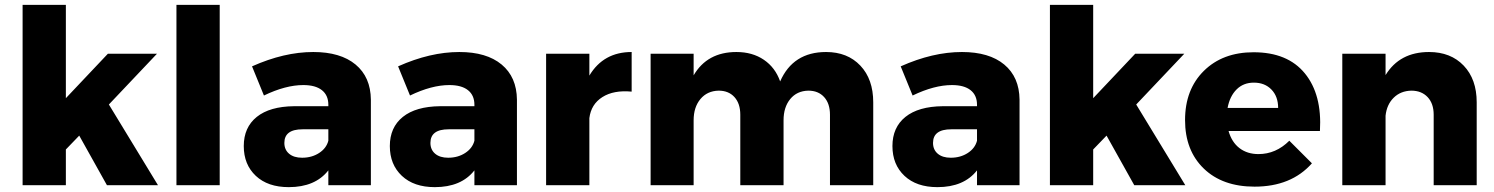

<svg xmlns="http://www.w3.org/2000/svg" viewBox="-20 -762 6149 790"><path d="M420 0 306 -204 251 -147V0H73V-742H251V-358L424 -541H626L428 -332L630 0Z M706 -742H884V0H706Z M1269 -548Q1381 -548 1443 -496.5Q1505 -445 1506 -352V0H1331V-61Q1277 8 1168 8Q1082 8 1032.5 -38.5Q983 -85 983 -161Q983 -238 1036.5 -281Q1090 -324 1190 -325H1331V-331Q1331 -370 1304.5 -391Q1278 -412 1228 -412Q1155 -412 1066 -369L1017 -489Q1149 -548 1269 -548ZM1223 -113Q1263 -113 1293 -132.5Q1323 -152 1331 -183V-230H1225Q1150 -230 1150 -174Q1150 -146 1169.5 -129.5Q1189 -113 1223 -113Z M1870 -548Q1982 -548 2044 -496.5Q2106 -445 2107 -352V0H1932V-61Q1878 8 1769 8Q1683 8 1633.5 -38.5Q1584 -85 1584 -161Q1584 -238 1637.5 -281Q1691 -324 1791 -325H1932V-331Q1932 -370 1905.5 -391Q1879 -412 1829 -412Q1756 -412 1667 -369L1618 -489Q1750 -548 1870 -548ZM1824 -113Q1864 -113 1894 -132.5Q1924 -152 1932 -183V-230H1826Q1751 -230 1751 -174Q1751 -146 1770.5 -129.5Q1790 -113 1824 -113Z M2405 -451Q2463 -548 2579 -548V-385Q2505 -392 2458.5 -362.5Q2412 -333 2405 -276V0H2227V-541H2405Z M3379 -548Q3467 -548 3520 -492Q3573 -436 3573 -341V0H3395V-290Q3395 -336 3371 -362.5Q3347 -389 3306 -389Q3259 -388 3231.5 -354.5Q3204 -321 3204 -267V0H3026V-290Q3026 -336 3002 -362.5Q2978 -389 2937 -389Q2890 -388 2862 -354.5Q2834 -321 2834 -267V0H2657V-541H2834V-452Q2890 -548 3010 -548Q3076 -548 3123 -516Q3170 -484 3190 -427Q3243 -548 3379 -548Z M3938 -548Q4050 -548 4112 -496.5Q4174 -445 4175 -352V0H4000V-61Q3946 8 3837 8Q3751 8 3701.5 -38.5Q3652 -85 3652 -161Q3652 -238 3705.5 -281Q3759 -324 3859 -325H4000V-331Q4000 -370 3973.5 -391Q3947 -412 3897 -412Q3824 -412 3735 -369L3686 -489Q3818 -548 3938 -548ZM3892 -113Q3932 -113 3962 -132.5Q3992 -152 4000 -183V-230H3894Q3819 -230 3819 -174Q3819 -146 3838.5 -129.5Q3858 -113 3892 -113Z M4647 0 4533 -204 4478 -147V0H4300V-742H4478V-358L4651 -541H4853L4655 -332L4857 0Z M5138 -547Q5278 -547 5349 -460Q5420 -373 5411 -223H5035Q5048 -177 5080 -152.5Q5112 -128 5158 -128Q5230 -128 5285 -183L5378 -90Q5293 6 5142 6Q5010 6 4933 -68.5Q4856 -143 4856 -268Q4856 -394 4933.5 -470.5Q5011 -547 5138 -547ZM5031 -318H5239Q5239 -365 5211.5 -393.5Q5184 -422 5139 -422Q5096 -422 5068 -394Q5040 -366 5031 -318Z M5860 -548Q5949 -548 6002.5 -492Q6056 -436 6056 -341V0H5879V-290Q5879 -336 5854 -362.5Q5829 -389 5787 -389Q5743 -388 5714.5 -360Q5686 -332 5681 -286V0H5503V-541H5681V-453Q5739 -548 5860 -548Z"/></svg>

Font: Montserrat arm
Style: Bold
Weight: 700
Designer: Julieta Ulanovsky
Foundry: Julieta Ulanovsky
Version: Version 6.000;PS 006.000;hotconv 1.0.88;makeotf.lib2.5.64775